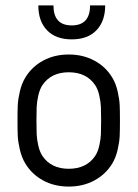

<svg xmlns="http://www.w3.org/2000/svg" viewBox="-20 -686 510 712"><path d="M122.1 -666H178.2Q178.2 -591.8 246.1 -591.8Q314 -591.8 314 -666H370.1Q370.1 -607.4 337.6 -573.7Q305.2 -540 246.1 -540Q187 -540 154.5 -573.7Q122.1 -607.4 122.1 -666ZM234.9 -418Q169.4 -418 137.2 -370.1Q127 -354.5 121.8 -330.8Q116.7 -307.1 116 -289.8Q115.2 -272.5 115.2 -238.8Q115.2 -205.6 116 -188Q116.7 -170.4 121.8 -147Q127 -123.5 137.2 -107.9Q169.4 -60.1 234.9 -60.1Q300.8 -60.1 333 -107.9Q343.3 -123.5 348.4 -147Q353.5 -170.4 354.2 -188Q355 -205.6 355 -238.8Q355 -272.5 354.2 -289.8Q353.5 -307.1 348.4 -330.8Q343.3 -354.5 333 -370.1Q300.8 -418 234.9 -418ZM396 -398.9Q409.7 -376.5 416.3 -346.9Q422.9 -317.4 423.8 -297.1Q424.8 -276.9 424.8 -238.8Q424.8 -201.2 423.8 -180.9Q422.9 -160.6 416.3 -131.1Q409.7 -101.6 396 -79.1Q371.6 -39.1 329.6 -16.6Q287.6 5.9 234.9 5.9Q182.1 5.9 140.4 -16.6Q98.6 -39.1 74.2 -79.1Q60.5 -101.6 53.7 -130.9Q46.9 -160.2 45.9 -180.9Q44.9 -201.7 44.9 -238.8Q44.9 -275.9 45.9 -296.9Q46.9 -317.9 53.7 -347.2Q60.5 -376.5 74.2 -398.9Q98.6 -439 140.4 -461.4Q182.1 -483.9 234.9 -483.9Q287.6 -483.9 329.6 -461.4Q371.6 -439 396 -398.9Z"/></svg>

Font: Gidolinya
Style: Regular
Weight: 400
Version: Version 1.0.3